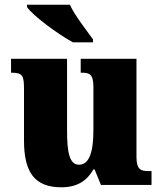

<svg xmlns="http://www.w3.org/2000/svg" viewBox="-20 -786 689 816"><path d="M290 -606H375V-619C348 -657 297 -721 277 -766H95V-756C118 -721 224 -642 290 -606ZM241 10C308 10 350 -18 377 -66H382L409 0H624V-59H612C580 -59 560 -63 560 -120V-536H323V-477H327C359 -477 377 -472 377 -417V-233C377 -142 360 -86 316 -86C275 -86 265 -139 265 -230V-536H27V-477H30C78 -477 82 -462 82 -405V-189C82 -55 126 10 241 10Z"/></svg>

Font: Noto Serif Tamil SemiCondensed Black
Style: Italic
Weight: 900
Width: 4
Italic angle: -12°
Designer: Indian Type Foundry, Tom Grace, and the Monotype Design Team
Foundry: Monotype Imaging Inc.
Version: Version 2.003